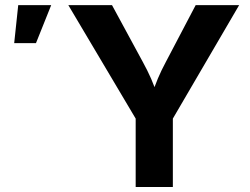

<svg xmlns="http://www.w3.org/2000/svg" viewBox="-20 -748 1000 768"><path d="M522.7 0V-273.6L253.3 -727.5H428L550.9 -500.8Q569.8 -466.6 584.5 -433.1Q599.2 -399.5 614.8 -352.8H582.1Q597.1 -400 611.4 -433.7Q625.7 -467.5 643.7 -500.8L762.7 -727.5H936.6L671.4 -273.6V0ZM36.8 -575.5 52.9 -727.5H184.8L123.9 -575.5Z"/></svg>

Font: Inter Variable LoSnoCo
Style: Regular
Weight: 400
Designer: Rasmus Andersson
Foundry: rsms
Version: Version 4.000;git-a52131595; featfreeze: case,dlig,ss01,ss02